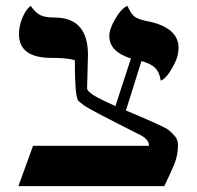

<svg xmlns="http://www.w3.org/2000/svg" viewBox="-20 -637 675 657"><path d="M281 -449 278 -335Q278 -326 297.5 -313Q317 -300 375 -274L428 -437Q354 -460 354 -514Q354 -538 375 -573.5Q396 -609 416 -617Q428 -590 440 -580.5Q452 -571 482 -565Q591 -544 591 -473Q591 -446 577 -419Q551 -368 530 -361Q526 -390 510.5 -405Q495 -420 464 -428L411 -259Q544 -203 556 -193Q568 -183 578.5 -171Q589 -159 589 -140Q589 -121 585.5 -105Q582 -89 575.5 -73Q569 -57 560.5 -39Q552 -21 542 0H43L93 -138H490Q490 -158 464 -173Q287 -262 268 -276Q249 -290 246 -295Q236 -318 236 -431Q212 -439 153 -439Q45 -440 45 -520Q45 -561 69 -600Q77 -611 85 -617Q101 -594 117.5 -585.5Q134 -577 167 -577Q281 -577 281 -449Z"/></svg>

Font: Cardo
Style: Regular
Weight: 400
Designer: David J. Perry
Foundry: David J. Perry
Version: Version 1.0451